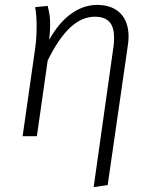

<svg xmlns="http://www.w3.org/2000/svg" viewBox="-20 -554 625 781"><path d="M442 -367Q444 -379 444 -400Q444 -445 424.5 -465.5Q405 -486 366 -486Q313 -486 266 -442.5Q219 -399 174 -308L130 0H72L123 -357Q129 -400 129 -447Q129 -491 123 -525L174 -530Q179 -509 181.5 -493.5Q184 -478 184 -455Q184 -427 180 -392Q220 -463 270 -498.5Q320 -534 375 -534Q436 -534 469.5 -500Q503 -466 503 -405Q503 -389 500 -369L418 199L361 207Z"/></svg>

Font: Fira Sans Light
Style: Italic
Weight: 300
Italic angle: -8°
Designer: bBox Type GmbH & Carrois Corporate GbR & Edenspiekermann AG
Foundry: bBox Type GmbH & Carrois Corporate GbR & Edenspiekermann AG
Version: Version 4.301